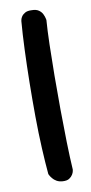

<svg xmlns="http://www.w3.org/2000/svg" viewBox="-80 -533 353 741"><g transform="rotate(-10 96.5 -162.5)"><path d="M104 173Q90 172 80.5 166.5Q71 161 65 153.5Q59 146 56.5 141Q54 136 54 136Q50 92 47 33.5Q44 -25 43.5 -91.5Q43 -158 44 -224.5Q45 -291 47.5 -353Q50 -415 54 -463Q54 -463 55 -468.5Q56 -474 60.5 -481Q65 -488 74.5 -493.5Q84 -499 101 -498Q118 -498 128 -491Q138 -484 142.5 -474.5Q147 -465 148.5 -458Q150 -451 150 -451Q147 -412 145.5 -355.5Q144 -299 143.5 -234Q143 -169 143.5 -102Q144 -35 145.5 26.5Q147 88 150 135Q150 135 149 141Q148 147 143.5 154.5Q139 162 130 168Q121 174 104 173Z"/></g></svg>

Font: Sour Gummy
Style: Regular
Weight: 400
Designer: Stefie Justprince
Foundry: Eifetstype
Version: Version 1.000